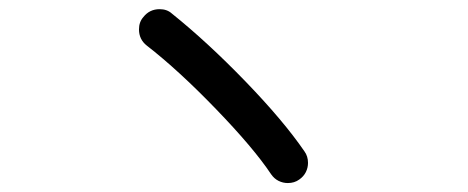

<svg xmlns="http://www.w3.org/2000/svg" viewBox="-20 -580 1040 427"><path d="M620.1 -172.9Q609.4 -172.9 599.6 -177.7Q589.8 -182.6 583 -192.4Q543.9 -251 460.4 -337.4Q377 -423.8 306.6 -478.5Q289.1 -492.2 289.1 -514.6Q289.1 -531.2 298.8 -542Q312.5 -559.6 335 -559.6Q351.6 -559.6 362.3 -549.8Q441.4 -486.3 525.9 -398.9Q610.4 -311.5 657.2 -243.2Q665 -232.4 665 -217.8Q665 -207 660.2 -197.3Q655.3 -187.5 645.5 -180.7Q634.8 -172.9 620.1 -172.9Z"/></svg>

Font: jf-openhuninn-2.1
Style: Regular
Weight: 400
Designer: [Kosugi Maru]
Designed by MOTOYA      

[Varela Round]
Joe Prince (Latin component); Avraham Cornfeld (Hebrew component)
Foundry: justfont Co., Ltd.
Version: 2.1